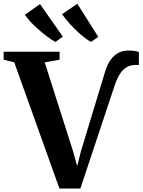

<svg xmlns="http://www.w3.org/2000/svg" viewBox="-39 -1026 782 1050"><path d="M286 5 39 -685 -19 -699.5V-743H287V-699.5L205.5 -685L360 -200.5L383 -117.5L404 -200L535 -631.5Q548.5 -676.5 568.5 -702.2Q588.5 -728 612.5 -738.8Q636.5 -749.5 661 -749.5Q686 -749.5 700.5 -746.8Q715 -744 720.5 -741.5V-670Q719 -670.5 715.5 -670.8Q712 -671 702.5 -671Q679 -671 658.5 -661.2Q638 -651.5 620.5 -627Q603 -602.5 587.5 -557L400.5 5ZM263.5 -797Q244.5 -807 221 -824.5Q197.5 -842 173.5 -863Q149.5 -884 129.2 -905.5Q109 -927 97 -945.5L180 -1003.5L304.5 -825.5L264.5 -797ZM458 -797Q432 -811.5 401.5 -838Q371 -864.5 344 -894.2Q317 -924 300.5 -948.5L384 -1005.5L498.5 -824.5L459 -797Z"/></svg>

Font: Merriweather 72pt
Style: Bold
Weight: 700
Version: Version 2.100